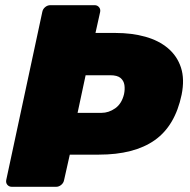

<svg xmlns="http://www.w3.org/2000/svg" viewBox="-20 -720 731 740"><path d="M26 0Q15 0 8.5 -7.5Q2 -15 4 -26L143 -674Q145 -685 154 -692.5Q163 -700 174 -700H345Q355 -700 361.5 -692.5Q368 -685 366 -674L348 -593H425Q488 -593 540 -578.5Q592 -564 627.5 -534Q663 -504 677.5 -459.5Q692 -415 680 -355Q655 -235 576 -179.5Q497 -124 361 -124H249L227 -26Q225 -15 216 -7.5Q207 0 196 0ZM279 -285H371Q399 -285 424 -302.5Q449 -320 458 -357Q462 -376 459.5 -392.5Q457 -409 444.5 -419.5Q432 -430 405 -430H310Z"/></svg>

Font: Rubik ExtraBold
Style: Italic
Weight: 800
Italic angle: -12°
Designer: Hubert and Fischer
Foundry: Hubert and Fischer
Version: Version 2.300;gftools[0.9.30]